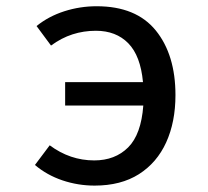

<svg xmlns="http://www.w3.org/2000/svg" viewBox="-20 -573 655 606"><path d="M285.1 -553.3Q409.7 -553.3 471.8 -476.7Q533.8 -400 533.8 -272.8Q533.8 -188.2 504.6 -123.8Q475.4 -59.5 418.5 -23.3Q361.5 12.8 278.5 12.8Q226.2 12.8 176.9 -3.8Q127.7 -20.5 90.3 -52.3L136.9 -114.4Q201 -66.7 277.4 -66.7Q343.1 -66.7 384.4 -107.7Q425.6 -148.7 432.3 -240H185.6V-313.8H431.3Q423.6 -396.9 384.9 -436.4Q346.2 -475.9 282.6 -475.9Q244.1 -475.9 209 -464.6Q173.8 -453.3 141 -429.2L95.4 -490.8Q133.3 -521.5 182.8 -537.4Q232.3 -553.3 285.1 -553.3Z"/></svg>

Font: Fira Code Retina
Style: Regular
Weight: 450
Monospace: yes
Designer: Carrois Corporate, Edenspiekermann AG, Nikita Prokopov
Foundry: Carrois Corporate, Edenspiekermann AG, Nikita Prokopov
Version: Version 6.002